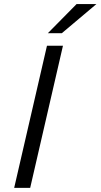

<svg xmlns="http://www.w3.org/2000/svg" viewBox="-20 -912 488 932"><path d="M212.4 -751 351.6 -892.1H447.8L280.3 -751ZM48.8 0 208 -689.9H285.6L126.5 0Z"/></svg>

Font: HK Grotesk Italic
Style: Regular
Weight: 400
Italic angle: -13°
Designer: Alfredo Marco Pradil and Stefan Peev
Foundry: Hanken Design Co.
Version: Version 1.000;PS 001.000;hotconv 1.0.88;makeotf.lib2.5.64775